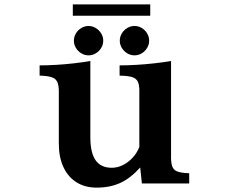

<svg xmlns="http://www.w3.org/2000/svg" viewBox="-20 -839 1040 878"><path d="M313 -818.8H667V-767.1H313ZM384.8 -720.2Q402.3 -720.2 417.7 -710.9Q433.1 -701.7 442.6 -686.3Q452.1 -670.9 452.1 -652.8Q452.1 -635.3 442.9 -619.9Q433.6 -604.5 418.2 -595.2Q402.8 -585.9 384.8 -585.9Q367.2 -585.9 351.8 -595.2Q336.4 -604.5 327.1 -619.9Q317.9 -635.3 317.9 -652.8Q317.9 -670.9 327.1 -686.3Q336.4 -701.7 351.8 -710.9Q367.2 -720.2 384.8 -720.2ZM595.2 -720.2Q613.3 -720.2 628.4 -710.9Q643.6 -701.7 652.8 -686.3Q662.1 -670.9 662.1 -652.8Q662.1 -635.3 652.8 -619.9Q643.6 -604.5 628.4 -595.2Q613.3 -585.9 595.2 -585.9Q577.1 -585.9 561.8 -595.2Q546.4 -604.5 537.1 -619.9Q527.8 -635.3 527.8 -652.8Q527.8 -670.9 537.1 -686.3Q546.4 -701.7 561.8 -710.9Q577.1 -720.2 595.2 -720.2ZM621.1 -73.2Q577.6 -24.4 530.5 -2.7Q483.4 19 421.9 19Q368.7 19 329.8 -5.4Q291 -29.8 270 -75Q249 -120.1 249 -182.1V-409.2Q250 -443.4 243.4 -460.9Q236.8 -478.5 217.8 -485.4Q198.7 -492.2 161.1 -493.2V-540Q197.3 -540 238 -542.5Q278.8 -544.9 319.1 -549.6Q359.4 -554.2 393.1 -560.1V-211.9Q393.1 -141.1 417 -106.4Q440.9 -71.8 491.2 -71.8Q517.1 -71.8 541.7 -84Q566.4 -96.2 586.4 -117.7Q606.4 -139.2 617.2 -167V-407.2Q618.2 -434.1 615 -450.7Q611.8 -467.3 602.3 -476.3Q592.8 -485.4 574.7 -489Q556.6 -492.7 526.9 -493.2V-540Q563 -540 604.5 -542.5Q646 -544.9 687 -549.6Q728 -554.2 762.2 -560.1V-131.8Q761.2 -97.7 767.1 -79.6Q772.9 -61.5 791.3 -54.7Q809.6 -47.9 845.2 -46.9V0H628.9Z"/></svg>

Font: BIZ UDMincho
Style: Bold
Weight: 700
Monospace: yes
Designer: TypeBank Co., Ltd.
Foundry: Morisawa Inc.
Version: Version 1.06